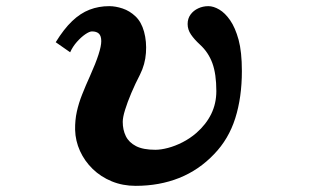

<svg xmlns="http://www.w3.org/2000/svg" viewBox="-20 -584 1040 624"><path d="M335 -564Q355.5 -564 378.4 -556.4Q401.4 -548.8 420.4 -530.8Q439.5 -512.7 448.2 -481Q457 -448.7 454.3 -411.9Q451.7 -375 435.1 -341.8Q419.4 -311.5 406.7 -281.5Q394 -251.5 386.5 -227.1Q378.9 -202.6 378.9 -188Q378.9 -162.1 388.9 -141.6Q398.9 -121.1 422.1 -109.1Q445.3 -97.2 484.9 -97.2Q502.9 -97.2 526.1 -103.3Q549.3 -109.4 573.2 -121.6Q597.2 -133.8 618.2 -151.9Q649.9 -179.7 666.5 -213.6Q683.1 -247.6 683.1 -288.1Q683.1 -343.3 670.2 -378.7Q657.2 -414.1 629.9 -439Q611.3 -456.1 600.6 -471.9Q589.8 -487.8 589.8 -505.9Q589.8 -523.9 599.4 -536.9Q608.9 -549.8 624.3 -556.9Q639.6 -564 657.2 -564Q673.8 -564 692.6 -553Q711.4 -542 728 -518.1Q744.6 -494.1 755.4 -454.8Q766.1 -415.5 766.1 -353Q766.1 -267.6 744.6 -199.7Q723.1 -131.8 675.8 -83Q626.5 -31.2 562.3 -5.6Q498 20 420.9 20Q378.9 20 343.3 5.4Q307.6 -9.3 281.2 -34.9Q254.9 -60.5 240 -93.3Q225.1 -126 224.1 -162.1Q223.6 -193.4 229.7 -221.2Q235.8 -249 247.1 -277.3Q258.3 -305.7 272.9 -337.9Q309.1 -418.5 309.1 -450.2Q309.1 -467.3 301.5 -474.6Q293.9 -481.9 278.8 -481.9Q271 -481.9 257.3 -472.7Q243.7 -463.4 230 -448Q216.3 -432.6 208 -414.1L161.1 -446.8Q187.5 -489.7 214.4 -515.4Q241.2 -541 271 -552.5Q300.8 -564 335 -564Z"/></svg>

Font: BIZ UDPMincho
Style: Bold
Weight: 700
Designer: TypeBank Co., Ltd.
Foundry: Morisawa Inc.
Version: Version 1.06